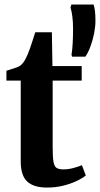

<svg xmlns="http://www.w3.org/2000/svg" viewBox="-20 -836 450 866"><path d="M192 10Q132 10 102.8 -17.2Q73.5 -44.5 73.5 -107.5V-472.5H9V-517Q20 -520.5 32 -524.2Q44 -528 54.8 -531.8Q65.5 -535.5 72 -540.5Q79.5 -546.5 85 -553.8Q90.5 -561 95.2 -570.5Q100 -580 105 -591Q110 -602.5 116 -620Q122 -637.5 128.2 -656.5Q134.5 -675.5 139 -690.5H214L216.5 -538H348.5V-472.5H217.5V-172.5Q217.5 -126.5 221.5 -105.2Q225.5 -84 236.2 -78Q247 -72 266.5 -72Q288 -72 311.2 -78.2Q334.5 -84.5 349.5 -91L367 -44.5Q351 -31.5 324.2 -19Q297.5 -6.5 263.8 1.8Q230 10 192 10ZM365 -580.5H305.5L302.5 -588.5Q306 -609 307.8 -640.2Q309.5 -671.5 309.5 -706Q309.5 -738 306.2 -762.5Q303 -787 298 -801.5L301.5 -815.5H402Q406 -804 408.2 -787Q410.5 -770 410.5 -742.5Q410.5 -716 404.5 -685.5Q398.5 -655 388.2 -627Q378 -599 365 -580.5Z"/></svg>

Font: Merriweather 60pt
Style: Bold
Weight: 700
Version: Version 2.100